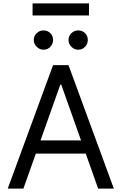

<svg xmlns="http://www.w3.org/2000/svg" viewBox="-20 -1111 716 1131"><path d="M117.9 0H25.6L292.6 -727.3H383.5L650.6 0H558.2L340.9 -612.2H335.2ZM152 -284.1H524.1V-206H152ZM235.8 -818.2Q213.4 -818.2 196.2 -835.4Q179 -852.6 179 -875Q179 -899.5 196.2 -915.7Q213.4 -931.8 235.8 -931.8Q260.3 -931.8 276.5 -915.7Q292.6 -899.5 292.6 -875Q292.6 -852.6 276.5 -835.4Q260.3 -818.2 235.8 -818.2ZM440.3 -818.2Q418 -818.2 400.7 -835.4Q383.5 -852.6 383.5 -875Q383.5 -899.5 400.7 -915.7Q418 -931.8 440.3 -931.8Q464.8 -931.8 481 -915.7Q497.2 -899.5 497.2 -875Q497.2 -852.6 481 -835.4Q464.8 -818.2 440.3 -818.2ZM504.3 -1090.9V-1019.9H171.9V-1090.9Z"/></svg>

Font: InterMG
Style: Regular
Weight: 400
Designer: Rasmus Andersson
Foundry: rsms
Version: Version 3.019;December 26, 2023;FontCreator 15.0.0.2955 64-b